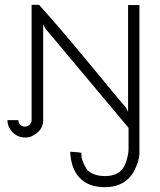

<svg xmlns="http://www.w3.org/2000/svg" viewBox="-20 -567 664 796"><path d="M111 -68V-547H142Q197 -486 257 -415Q317 -344 389.5 -256Q462 -168 502 -121L511 -103V-546H558V53V78L557 74V80Q557 86 552 104Q536 150 517 169Q479 209 415 209Q347 209 310.5 170.5Q274 132 271 62L298 64Q304 64 314 66H317L318 78V82V86Q318 87 319.5 90.5Q321 94 321 96Q326 113 342 138Q368 163 415 163Q479 163 499 114Q508 91 512 66L513 50V-37L167 -450L159 -467V-68Q159 -25 111 -2Q101 3 83 3Q54 3 32.5 -18.5Q11 -40 11 -69H56Q56 -58 64 -50Q72 -42 83 -42Q94 -42 102 -49.5Q110 -57 111 -68Z"/></svg>

Font: Bhavuka
Style: Regular
Weight: 400
Version: 2.94.0; ttfautohint (v1.2) -l 7 -r 28 -G 50 -x 13 -D deva -f